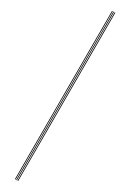

<svg xmlns="http://www.w3.org/2000/svg" viewBox="-275 -903 691 1017"><g transform="rotate(30 70.0 -395.0)"><path d="M76 120V-910H80V120ZM60 120V-910H64V120ZM68 120V-910H72V120Z"/></g></svg>

Font: Big Shoulders Inline Display Thin Thin
Style: Regular
Weight: 250
Version: Version 2.002